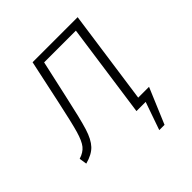

<svg xmlns="http://www.w3.org/2000/svg" viewBox="-180 -654 928 928"><g transform="rotate(-45 284.0 -189.5)"><path d="M497 -40 420 143H384L434 0H371L439 -482H222L180 -293Q152 -164 135.5 -111Q119 -58 94 -31.5Q69 -5 20 8L14 -31Q47 -41 64.5 -62.5Q82 -84 96 -132.5Q110 -181 135 -298L183 -522H491L423 -40Z"/></g></svg>

Font: Fira Sans ExtraLight
Style: Italic
Weight: 275
Italic angle: -8°
Designer: Carrois Corporate & Edenspiekermann AG
Foundry: Carrois Corporate GbR & Edenspiekermann AG
Version: Version 4.203